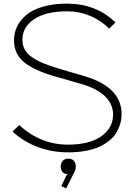

<svg xmlns="http://www.w3.org/2000/svg" viewBox="-20 -840 748 1071"><path d="M402.8 88.9Q402.8 103.5 396 117.2L349.1 210.9L321.8 198.2L350.1 139.2L358.9 131.8Q338.9 131.3 328.9 119.6Q318.8 107.9 318.8 88.9Q318.8 69.3 330.3 57.1Q341.8 44.9 360.8 44.9Q380.9 44.9 391.8 56.6Q402.8 68.4 402.8 88.9ZM658.2 -204.1Q658.2 -177.7 651.6 -153.1Q645 -128.4 631.3 -103.8Q617.7 -79.1 594 -59.1Q570.3 -39.1 538.3 -23.4Q506.3 -7.8 460.7 1Q415 9.8 359.9 9.8Q270.5 9.8 191.2 -19.8Q111.8 -49.3 49.8 -106L86.9 -142.1Q207 -33.2 357.9 -33.2Q480 -33.2 545.4 -80.1Q610.8 -127 610.8 -201.2Q610.8 -258.3 566.4 -302.2Q522 -346.2 432.1 -372.1Q424.8 -374 358.9 -393.1Q293 -412.1 282.2 -415Q166.5 -449.2 112.3 -494.6Q58.1 -540 58.1 -616.2Q58.1 -655.8 75 -691.2Q91.8 -726.6 126 -755.9Q160.2 -785.2 218.5 -802.5Q276.9 -819.8 353 -819.8Q516.1 -819.8 624 -714.8L588.9 -680.2Q544.4 -725.6 483.4 -751.2Q422.4 -776.9 354 -776.9Q236.3 -776.9 170.7 -733.2Q105 -689.5 105 -618.2Q105 -586.9 118.7 -562.5Q132.3 -538.1 161.4 -519Q190.4 -500 225.1 -485.8Q259.8 -471.7 312 -456.1Q319.8 -454.1 379.4 -436.3Q439 -418.5 449.2 -416Q658.2 -354.5 658.2 -204.1Z"/></svg>

Font: Sinkin Sans 200 X Light
Style: Regular
Weight: 200
Designer: Keith Bates
Foundry: K-Type
Version: Sinkin Sans (version 1.0)  by Keith Bates   •   © 2014   www